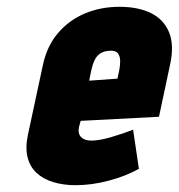

<svg xmlns="http://www.w3.org/2000/svg" viewBox="-20 -531 525 564"><path d="M212 -158 217 -176 447 -188 480 -343Q492 -399 476.5 -436.5Q461 -474 423.5 -492.5Q386 -511 331 -511Q276 -511 229.5 -491.5Q183 -472 150.5 -434Q118 -396 106 -340L62 -135Q54 -97 61 -69Q68 -41 87.5 -23Q107 -5 136.5 4Q166 13 202 13Q249 13 298.5 0Q348 -13 388 -35L371 -150Q343 -139 307.5 -128.5Q272 -118 248 -118Q237 -118 229.5 -121Q222 -124 217.5 -129Q213 -134 211.5 -141.5Q210 -149 212 -158ZM330 -323 325 -300 242 -294 248 -324Q252 -342 258 -354.5Q264 -367 274.5 -374Q285 -381 303 -382Q320 -383 326.5 -374Q333 -365 333 -351.5Q333 -338 330 -323Z"/></svg>

Font: Advent Pro ExtraBold
Style: Italic
Weight: 800
Italic angle: -12°
Version: Version 3.000